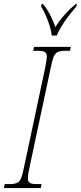

<svg xmlns="http://www.w3.org/2000/svg" viewBox="-43 -951 409 971"><path d="M-19 -20H4Q30 -20 43 -26Q56 -32 63.5 -49.5Q71 -67 79 -108L185 -606Q194 -653 194 -663Q194 -682 184 -688Q174 -694 148 -694H125L129 -714H315L311 -694H288Q262 -694 249 -688Q236 -682 228.5 -664.5Q221 -647 213 -606L107 -108Q98 -69 98 -51Q98 -32 108 -26Q118 -20 144 -20H167L163 0H-23ZM165 -918 168 -931H174Q194 -908 211 -875Q228 -842 237 -814Q275 -876 340 -931H346L343 -918Q270 -834 244 -771H219Q214 -807 199.5 -846Q185 -885 165 -918Z"/></svg>

Font: Noto Serif CondThin
Style: Italic
Weight: 250
Width: 3
Italic angle: -12°
Designer: Monotype Design Team
Foundry: Monotype Imaging Inc.
Version: Version 1.001